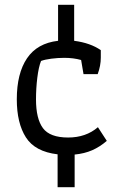

<svg xmlns="http://www.w3.org/2000/svg" viewBox="-20 -636 491 800"><path d="M220 7Q126 -4 88 -63.5Q50 -123 50 -222Q50 -330 92.5 -393Q135 -456 222 -466V-616H289V-466Q357 -457 400 -427V-396Q400 -362 387 -327H328L318 -386Q286 -395 248 -395Q221 -395 194 -391.5Q167 -388 151 -382Q141 -357 135.5 -312.5Q130 -268 130 -222Q130 -141 159 -102Q188 -63 264 -63Q338 -63 388 -106L425 -49Q396 -24 364 -10Q332 4 291 8V144H220Z"/></svg>

Font: Athiti Medium
Style: Regular
Weight: 500
Designer: CadsonDemak Team
Foundry: CadsonDemak
Version: Version 1.033